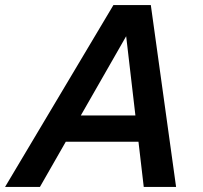

<svg xmlns="http://www.w3.org/2000/svg" viewBox="-51 -740 804 760"><path d="M-31 0 398 -720H519L107 0ZM518 0 434 -720H546L646 0ZM170 -283H565L541 -179H146Z"/></svg>

Font: Instrument Sans SemiBold
Style: Italic
Weight: 600
Italic angle: -13°
Designer: Rodrigo Fuenzalida
Foundry: fragTYPE
Version: Version 1.000;gftools[0.9.28]